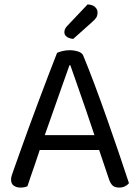

<svg xmlns="http://www.w3.org/2000/svg" viewBox="-20 -840 632 868"><path d="M298 -545H294Q279 -503 258.5 -445Q238 -387 216.5 -325.5Q195 -264 176 -211L171 -196Q165 -178 156 -151Q147 -124 137 -94.5Q127 -65 118 -39.5Q109 -14 104 2Q97 5 89.5 6.5Q82 8 71 8Q55 8 42.5 -0.5Q30 -9 30 -28Q30 -37 33 -46.5Q36 -56 40 -67Q52 -101 69.5 -150Q87 -199 108 -257Q129 -315 152 -376Q175 -437 197 -495Q219 -553 238 -601Q246 -605 262 -609Q278 -613 295 -613Q315 -613 333.5 -607Q352 -601 357 -587Q381 -529 408.5 -455.5Q436 -382 464 -302.5Q492 -223 517.5 -148Q543 -73 563 -12Q556 -3 544.5 2.5Q533 8 519 8Q500 8 490 -0.5Q480 -9 473 -29L418 -192L410 -220Q390 -281 368.5 -343Q347 -405 328.5 -458Q310 -511 298 -545ZM132 -162 158 -229H437L453 -162ZM285 -724 376 -820Q398 -819 409.5 -808.5Q421 -798 421 -784Q421 -770 415.5 -761Q410 -752 396 -740L311 -664Q292 -666 281.5 -674Q271 -682 271 -694Q271 -704 275 -711Q279 -718 285 -724Z"/></svg>

Font: Baloo Tammudu 2
Style: Regular
Weight: 400
Designer: Maithili Shingre, Omkar Shende and Ek Type
Foundry: Ek Type
Version: Version 1.700